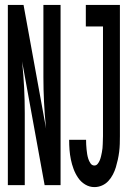

<svg xmlns="http://www.w3.org/2000/svg" viewBox="-20 -755 540 783"><path d="M365 8Q345 8 327.5 -2.5Q310 -13 298.5 -30Q287 -47 280 -66Q273 -85 269 -104.5Q265 -124 263.5 -144Q262 -164 262 -185H331Q331 -175 331.5 -165.5Q332 -156 333 -146Q334 -136 335.5 -126.5Q337 -117 340 -107.5Q343 -98 349 -89Q355 -80 365 -80Q373 -80 378.5 -87Q384 -94 387 -101.5Q390 -109 392 -117.5Q394 -126 395.5 -134Q397 -142 398 -150.5Q399 -159 399 -167Q399 -175 399.5 -183.5Q400 -192 400 -200V-647H330V-735H469V-200Q469 -184 468.5 -168Q468 -152 466 -136Q464 -120 460.5 -104Q457 -88 452.5 -73Q448 -58 440.5 -43.5Q433 -29 422 -17Q411 -5 396 1.5Q381 8 365 8ZM12 0V-735H76L168 -230L167 -239Q162 -289 159.5 -339.5Q157 -390 157 -441V-735H227V0H162L70 -505L71 -496Q76 -446 78.5 -395.5Q81 -345 81 -294V0Z"/></svg>

Font: Iosevka SS18 Semibold
Style: Regular
Weight: 600
Monospace: yes
Designer: Belleve Invis
Foundry: Belleve Invis
Version: Version 25.1.1; ttfautohint (v1.8.4)